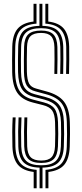

<svg xmlns="http://www.w3.org/2000/svg" viewBox="-20 -920 441 1032"><path d="M192.8 92V-19Q133.8 -20.5 107.1 -47Q80.5 -73.5 78.5 -132.2Q77.2 -177 77.5 -213Q77.8 -249 79.8 -289H95.5Q93.5 -247.8 93.2 -212Q93 -176.2 94.2 -132.8Q96.2 -78.5 121.1 -55Q146 -31.5 201.8 -31.5Q256 -31.5 280.5 -55.1Q305 -78.8 307.2 -133.2Q308.5 -163.2 308.6 -197.9Q308.8 -232.5 307.8 -263.5Q305.8 -318.5 285.6 -345.5Q265.5 -372.5 218 -384.8L163.8 -398.8Q118 -410.5 98.2 -440.8Q78.5 -471 77 -532.8Q76.2 -564.8 76.6 -599Q77 -633.2 77.8 -668.8Q79.2 -727.2 105.9 -753.4Q132.5 -779.5 192 -781V-899.5H207.8V-781Q266 -779.8 292.1 -753.5Q318.2 -727.2 320 -668.2Q320.8 -638.2 320.6 -600.9Q320.5 -563.5 319.5 -522.5H303.5Q304.5 -563.5 304.8 -600.8Q305 -638 304.2 -667.8Q302.5 -721.8 278.5 -745.1Q254.5 -768.5 201 -768.5Q145 -768.5 120 -745.2Q95 -722 93.5 -668.2Q92.8 -633 92.5 -598.9Q92.2 -564.8 93 -533Q94.2 -477.2 111 -450.4Q127.8 -423.5 167.2 -413.5L221.2 -399.5Q275.2 -385.8 298.4 -355.4Q321.5 -325 323.5 -264Q324.8 -233.8 324.6 -199.4Q324.5 -165 323 -132.2Q320.8 -73.2 294.1 -46.8Q267.5 -20.2 208.5 -19V92ZM201.8 -44.2Q154.2 -44.2 133 -64.9Q111.8 -85.5 110.2 -133.2Q109 -176.5 109.2 -211.8Q109.5 -247 111.2 -289H126.8Q125.2 -246.8 125 -211.9Q124.8 -177 126 -133.8Q127.5 -92.8 145 -74.9Q162.5 -57 201.8 -57Q239.8 -57 256.9 -74.9Q274 -92.8 275.8 -134.5Q277 -166.8 277.1 -200.2Q277.2 -233.8 276 -262.2Q274.5 -306 260.4 -326.1Q246.2 -346.2 211.2 -355L156.2 -369Q98.2 -384 72.8 -421.4Q47.2 -458.8 45.5 -531.8Q44.8 -564.2 45 -599Q45.2 -633.8 46 -669.8Q47.8 -733.5 74.5 -765.2Q101.2 -797 160.2 -804.2V-899.5H176.2V-793Q117 -788.5 90.4 -759.5Q63.8 -730.5 62 -669.2Q61.2 -633.2 60.9 -598.8Q60.5 -564.2 61.2 -532.2Q62.8 -464.8 85.4 -430.9Q108 -397 160 -384L214.8 -369.8Q256 -359.5 273.1 -335.9Q290.2 -312.2 291.8 -262.8Q293 -234 293 -200.1Q293 -166.2 291.5 -133.8Q289.5 -85.8 268.8 -65Q248 -44.2 201.8 -44.2ZM335.2 -522.5Q336.2 -562.5 336.5 -600.2Q336.8 -638 336 -668.5Q333.8 -730.5 307.6 -759.6Q281.5 -788.8 223.8 -793V-899.5H239.5V-804.2Q297.2 -797.2 323.5 -765.4Q349.8 -733.5 351.8 -669.2Q352.5 -637.8 352.2 -599.9Q352 -562 351 -522.5ZM224.5 92V-7Q283 -11.2 309.8 -40.5Q336.5 -69.8 339 -131.8Q340.2 -162.2 340.4 -197.6Q340.5 -233 339.2 -264.8Q337 -331.2 310.9 -365Q284.8 -398.8 224.8 -414.2L171 -428.8Q137.5 -437.2 123.6 -460.4Q109.8 -483.5 108.8 -533.5Q108 -565 108.4 -598.8Q108.8 -632.5 109.5 -667.8Q110.8 -715 132 -735.4Q153.2 -755.8 201 -755.8Q246.5 -755.8 266.8 -735.1Q287 -714.5 288.5 -667Q289.2 -637.8 289 -600.9Q288.8 -564 287.8 -522.5H272.2Q273 -564 273.1 -600.6Q273.2 -637.2 272.5 -666.5Q271.5 -707.5 254.9 -725.2Q238.2 -743 201 -743Q161.5 -743 143.9 -725.5Q126.2 -708 125.2 -667.2Q124.5 -632.2 124.1 -598.8Q123.8 -565.2 124.5 -534Q125.8 -490 136.5 -470.5Q147.2 -451 174.8 -443.8L228.2 -429Q294.5 -411.5 323.6 -374.2Q352.8 -337 355.2 -265.2Q356.5 -233.5 356.2 -197.8Q356 -162 354.8 -131.2Q352.2 -66.5 325.5 -34.6Q298.8 -2.8 240.2 4.2V92ZM161 92V4.2Q102.5 -3 75.9 -35Q49.2 -67 46.8 -131.2Q45.5 -173.5 45.8 -211Q46 -248.5 48.2 -289H64Q62 -249.5 61.8 -213Q61.5 -176.5 62.8 -131.8Q64.8 -70 91.4 -40.8Q118 -11.5 177 -7V92Z"/></svg>

Font: Big Shoulders Inline Text
Style: Regular
Weight: 400
Designer: Patric King
Foundry: XO Type Co
Version: Version 1.000